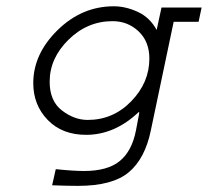

<svg xmlns="http://www.w3.org/2000/svg" viewBox="-20 -444 668 617"><path d="M499 -419.9H627.9L618.2 -374H538.1L464.8 -25.4Q446.3 65.4 394 109.4Q341.8 153.3 230.5 153.3Q194.3 153.3 147.5 151.4L159.2 99.6Q215.8 105.5 250 105.5Q326.2 105.5 365.2 73.2Q404.3 41 417 -25.4L427.7 -82L425.8 -84Q348.6 -10.7 256.8 -10.7Q179.7 -10.7 133.3 -58.6Q86.9 -106.4 86.9 -176.8Q86.9 -270.5 165 -347.2Q243.2 -423.8 345.7 -423.8Q383.8 -423.8 422.9 -405.8Q461.9 -387.7 483.4 -347.7ZM261.7 -58.6Q343.8 -58.6 401.9 -118.7Q460 -178.7 460 -255.9Q460 -310.5 425.3 -343.3Q390.6 -376 341.8 -376Q260.7 -376 200.2 -316.4Q139.6 -256.8 139.6 -181.6Q139.6 -119.1 179.2 -88.9Q218.8 -58.6 261.7 -58.6Z"/></svg>

Font: Thabit-Oblique
Style: Oblique
Weight: 500
Designer: Regenerated by Nadim Shaikli
Foundry: MAK Alagha
Version: 0.01